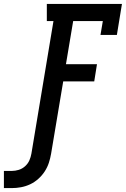

<svg xmlns="http://www.w3.org/2000/svg" viewBox="-125 -755 645 984"><path d="M-65 209H-105V121H-64Q-47 121 -29 115.5Q-11 110 3.5 97Q18 84 25.5 67Q33 50 36 32L149 -647H115V-735H500L474 -576H390L402 -647H250L213 -426H372L358 -338H199L137 32Q133 56 125.5 79Q118 102 104.5 123Q91 144 71.5 161.5Q52 179 29.5 189.5Q7 200 -17 204.5Q-41 209 -65 209Z"/></svg>

Font: Iosevka Curly Slab Semibold
Style: Italic
Weight: 600
Italic angle: -9°
Monospace: yes
Designer: Belleve Invis
Foundry: Belleve Invis
Version: Version 22.1.2; ttfautohint (v1.8.4)